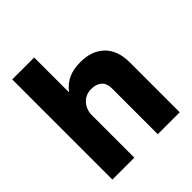

<svg xmlns="http://www.w3.org/2000/svg" viewBox="-213 -930 1071 1071"><g transform="rotate(-45 322.0 -395.0)"><path d="M57 0V-790H230V-515Q261 -555 300.5 -572.5Q340 -590 394 -590Q484 -590 536 -539Q588 -488 588 -392V0H415V-362Q415 -401 392.5 -421Q370 -441 330 -441Q290 -441 262 -414Q234 -387 230 -342V0Z"/></g></svg>

Font: BDO Grotesk ExtraBold
Style: Regular
Weight: 800
Designer: Deni Anggara
Foundry: Lokal Container
Version: Version 2.000